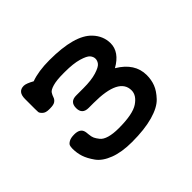

<svg xmlns="http://www.w3.org/2000/svg" viewBox="-112 -597 749 749"><g transform="rotate(-45 262.5 -223.0)"><path d="M51.8 -142.1Q51.8 -151.9 54 -158.4Q56.2 -165 66.7 -170.9Q77.1 -176.8 96.2 -176.8Q128.4 -176.8 133.8 -153.8Q134.8 -150.9 136 -137Q137.2 -123 141.1 -114.5Q145 -106 154.1 -94.5Q163.1 -83 184.1 -76.9Q205.1 -70.8 235.8 -70.8Q314 -70.8 345 -91.8Q376 -112.8 376 -140.1Q376 -210 236.8 -210H209Q173.8 -210 173.8 -244.1Q173.8 -279.3 210 -278.8H249Q293 -278.8 320.6 -287.4Q348.1 -295.9 356 -305.9Q363.8 -315.9 363.8 -326.9Q363.8 -337.9 355.5 -347.9Q347.2 -357.9 318.1 -366.5Q289.1 -375 243.2 -375H233.9Q196.8 -375 175.8 -368.9Q154.8 -362.8 149.4 -354Q144 -345.2 141.1 -336.2Q138.2 -327.1 129.6 -321Q121.1 -314.9 102.1 -314.9H95.2Q77.1 -314.9 68.1 -323.5Q59.1 -332 58.6 -338.1Q58.1 -344.2 58.1 -356V-410.2Q58.1 -450.2 90.8 -450.2Q104 -450.2 130.9 -435.1Q171.9 -450.2 232.9 -450.2Q371.1 -450.2 418.9 -398.9Q447.8 -368.2 448.2 -328.1Q448.2 -279.3 391.1 -247.1Q460 -206.1 460 -140.1Q460 -114.3 451.4 -92Q442.9 -69.8 420.9 -46.4Q398.9 -22.9 351.6 -9.5Q304.2 3.9 234.9 3.9Q178.7 3.9 139.9 -11Q101.1 -25.9 83.5 -50.5Q65.9 -75.2 58.8 -96.7Q51.8 -118.2 51.8 -142.1Z"/></g></svg>

Font: CMU Typewriter Text
Style: Bold
Weight: 700
Version: Version 0.7.0